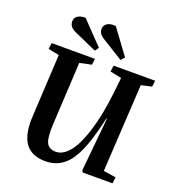

<svg xmlns="http://www.w3.org/2000/svg" viewBox="-168 -1090 1124 1235"><g transform="rotate(20 393.5 -472.5)"><path d="M515.1 -763.2 365.2 -856Q332 -877.9 332 -908.2Q332 -936 354.5 -949.2Q377 -962.4 412.1 -958L537.1 -788.1ZM338.9 -763.2 182.1 -833Q138.2 -853 138.2 -890.1Q138.2 -916.5 158.2 -929.2Q178.2 -941.9 210.9 -941.9L357.9 -789.1ZM692.9 -655.8 658.2 -56.2 743.2 -43 737.8 0H534.2L526.9 -12.2L562 -377.9H558.1Q539.6 -293.9 520.3 -232.7Q501 -171.4 477.3 -123Q453.6 -74.7 425.3 -45.4Q397 -16.1 361.6 -1Q326.2 14.2 282.2 14.2Q187 14.2 144 -46.1Q101.1 -106.4 107.9 -229L130.9 -657.2L56.2 -671.9L62 -713.9H357.9L353 -671.9L272 -654.8L249 -225.1Q244.1 -134.8 261 -100.3Q277.8 -65.9 325.2 -65.9Q360.4 -65.9 391.8 -92.8Q423.3 -119.6 447.3 -165Q471.2 -210.4 491.2 -273.2Q511.2 -335.9 524.7 -404.8Q538.1 -473.6 546.9 -550.8L558.1 -655.8L480 -671.9L485.8 -713.9H770L765.1 -671.9Z"/></g></svg>

Font: Literata SemiBold
Style: Italic
Weight: 650
Italic angle: -2.39999°
Designer: Latin by Veronika Burian and Jose Scaglione. Greek by Irene Vlachou. Cyrillic by Vera Evstafieva
Foundry: TypeTogether
Version: Version 3.021